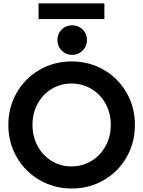

<svg xmlns="http://www.w3.org/2000/svg" viewBox="-20 -1083 829 1111"><path d="M28.3 -360.4Q28.3 -462.4 76.7 -546.4Q125 -630.4 209 -679Q293 -727.5 394.5 -727.5Q496.6 -727.5 580.6 -679Q664.6 -630.4 712.6 -546.4Q760.7 -462.4 760.7 -360.4Q760.7 -257.8 712.6 -173.6Q664.6 -89.4 580.8 -40.8Q497.1 7.8 395.5 7.8Q293.9 7.8 209.7 -40.8Q125.5 -89.4 76.9 -173.6Q28.3 -257.8 28.3 -360.4ZM621.1 -360.4Q621.1 -428.2 591.1 -482.9Q561 -537.6 508.8 -568.6Q456.5 -599.6 393.6 -599.6Q331.1 -599.6 279.3 -568.6Q227.5 -537.6 197.8 -482.7Q168 -427.7 168 -360.4Q168 -293.5 197.5 -238.3Q227.1 -183.1 278.8 -151.6Q330.6 -120.1 393.6 -120.1Q457 -120.1 509.3 -151.9Q561.5 -183.6 591.3 -238.5Q621.1 -293.5 621.1 -360.4ZM312.5 -851.6Q312.5 -875 323.5 -894.5Q334.5 -914.1 354.2 -925.3Q374 -936.5 398.4 -936.5Q421.4 -936.5 440.9 -925.3Q460.4 -914.1 471.9 -894.5Q483.4 -875 483.4 -851.6Q483.4 -827.6 471.9 -808.1Q460.4 -788.6 440.9 -777.1Q421.4 -765.6 398.4 -765.6Q374 -765.6 354.2 -777.1Q334.5 -788.6 323.5 -808.1Q312.5 -827.6 312.5 -851.6ZM203.1 -1063.5H584V-972.7H203.1Z"/></svg>

Font: Reddit Sans Chocolate
Style: Bold
Weight: 700
Designer: Stephen Hutchings
Foundry: Reddit
Version: Version 1.011